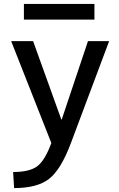

<svg xmlns="http://www.w3.org/2000/svg" viewBox="-20 -730 609 980"><path d="M102 -630V-710H462V-630ZM149 -520 293 -120H295L429 -520H537L342 0Q291 136 230.5 183Q170 230 52 230L47 148Q130 148 169.5 119Q209 90 242 0L37 -520Z"/></svg>

Font: M PLUS 1p Medium
Style: Regular
Weight: 500
Version: Version 1.062